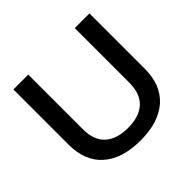

<svg xmlns="http://www.w3.org/2000/svg" viewBox="-161 -815 996 996"><g transform="rotate(-45 337.0 -317.0)"><path d="M338 10Q205 10 131.5 -54Q58 -118 58 -239V-644H167V-243Q167 -162 211.5 -122Q256 -82 338 -82Q419 -82 463.5 -122Q508 -162 508 -243V-644H616V-239Q616 -118 543 -54Q470 10 338 10Z"/></g></svg>

Font: Kanit
Style: Regular
Weight: 400
Designer: Katatrad Team
Foundry: CadsonDemak
Version: Version 2.000; ttfautohint (v1.8.3)